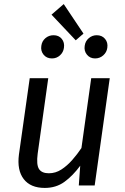

<svg xmlns="http://www.w3.org/2000/svg" viewBox="-20 -911 616 943"><path d="M200 12Q130 12 96.5 -31.5Q63 -75 73 -152L126 -527H217L165 -156Q158 -102 171.5 -81Q185 -60 220 -60Q253 -60 281.5 -78.5Q310 -97 335 -125.5Q360 -154 380 -184L428 -527H519L445 0H367L374 -97Q337 -47 296 -17.5Q255 12 200 12ZM455 -738Q481 -738 496 -720Q511 -702 507 -676Q504 -654 487 -639Q470 -624 447 -624Q422 -624 407 -642.5Q392 -661 396 -686Q399 -709 416 -723.5Q433 -738 455 -738ZM243 -738Q269 -738 283.5 -720Q298 -702 294 -676Q291 -654 274.5 -639Q258 -624 235 -624Q209 -624 194 -642.5Q179 -661 183 -686Q186 -709 203 -723.5Q220 -738 243 -738ZM233 -839 293 -891 390 -746 352 -713Z"/></svg>

Font: Fira Sans Variable
Style: Italic
Weight: 397
Italic angle: -8°
Designer: Carrois Corporate & Edenspiekermann AG
Foundry: Carrois Corporate GbR & Edenspiekermann AG
Version: Version 4.202